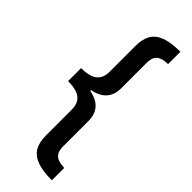

<svg xmlns="http://www.w3.org/2000/svg" viewBox="-321 -860 1054 1054"><g transform="rotate(45 206.5 -333.0)"><path d="M40 -383Q81 -383 108.5 -392.5Q136 -402 150.5 -423.5Q165 -445 165 -480V-680Q165 -734 184.5 -767Q204 -800 247 -816Q290 -832 362 -832V-736Q336 -736 316 -729.5Q296 -723 285 -706Q274 -689 274 -657V-461Q274 -409 246.5 -378Q219 -347 164 -336V-330Q219 -320 246.5 -289Q274 -258 274 -205V-10Q274 22 285 39Q296 56 316 62.5Q336 69 362 70V166Q290 166 247 150Q204 134 184.5 101Q165 68 165 14V-185Q165 -220 151 -241.5Q137 -263 109 -272.5Q81 -282 40 -282Z"/></g></svg>

Font: Noto Sans Devanagari SemiBold
Style: Regular
Weight: 600
Version: Version 2.003